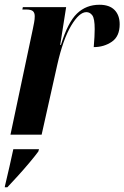

<svg xmlns="http://www.w3.org/2000/svg" viewBox="-24 -566 523 807"><path d="M114 -444Q117 -459 119.5 -472Q122 -485 122 -498Q122 -512 114.5 -519Q107 -526 85 -526H70L72 -536H254L229 -377H232Q261 -472 299.5 -509Q338 -546 394 -546Q436 -546 457.5 -524Q479 -502 479 -464Q479 -413 446 -390.5Q413 -368 370 -368Q372 -392 373 -410.5Q374 -429 374 -444Q374 -488 364 -501.5Q354 -515 339 -515Q309 -515 275 -458Q241 -401 217 -295L151 0H20ZM-3 215Q8 170 16 133.5Q24 97 32 61H140L137 71Q123 90 99.5 118Q76 146 51 173.5Q26 201 7 221H-4Z"/></svg>

Font: Noto Serif Display ExtraCondensed
Style: Bold Italic
Weight: 700
Width: 2
Italic angle: -12°
Designer: Monotype Design Team
Foundry: Monotype Imaging Inc.
Version: Version 2.009